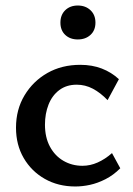

<svg xmlns="http://www.w3.org/2000/svg" viewBox="-20 -665 483 696"><path d="M253 11Q191 11 142.5 -16.5Q94 -44 66 -92Q38 -140 38 -202Q38 -268 69 -319.5Q100 -371 152 -400.5Q204 -430 271 -430Q314 -430 349 -416.5Q384 -403 411 -378L370 -302Q344 -329 316.5 -343.5Q289 -358 258 -358Q221 -358 195 -338.5Q169 -319 156 -286Q143 -253 143 -213Q143 -167 161 -133.5Q179 -100 210 -82Q241 -64 279 -64Q307 -64 334 -76Q361 -88 386 -110L416 -55Q391 -30 362.5 -15.5Q334 -1 306.5 5Q279 11 253 11ZM262 -522Q234 -522 216.5 -538.5Q199 -555 199 -583Q199 -611 216.5 -628Q234 -645 262 -645Q290 -645 308 -628Q326 -611 326 -583Q326 -555 308 -538.5Q290 -522 262 -522Z"/></svg>

Font: Ysabeau Office SemiBold
Style: Regular
Weight: 600
Designer: Christian Thalmann (Catharsis Fonts)
Version: Version 2.001;gftools[0.9.30]; featfreeze: tnum,lnum,ss02